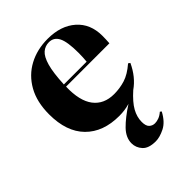

<svg xmlns="http://www.w3.org/2000/svg" viewBox="-220 -643 996 996"><g transform="rotate(-45 277.5 -145.5)"><path d="M331 241Q279 241 256.5 216Q234 191 234 159Q234 117 270 80Q306 43 368 3Q332 14 290 14Q172 14 105 -54Q38 -122 38 -249Q38 -340 73.5 -403Q109 -466 170.5 -499Q232 -532 310 -532Q406 -532 464 -481Q522 -430 522 -342Q522 -329 521.5 -316.5Q521 -304 520 -289H202Q199 -187 238 -136Q277 -85 351 -85Q393 -85 432 -97Q471 -109 515 -147L525 -140Q492 -69 436 -30Q389 12 369.5 47Q350 82 350 118Q350 148 363 160Q376 172 394 172Q407 172 422.5 166.5Q438 161 454 147L462 153Q435 204 397.5 222.5Q360 241 331 241ZM202 -305H369Q372 -335 372 -367Q372 -448 355 -481.5Q338 -515 302 -515Q274 -515 253 -497Q232 -479 219 -433.5Q206 -388 202 -305Z"/></g></svg>

Font: Literata 72pt
Style: Bold
Weight: 700
Designer: Latin by Veronika Burian and Jose Scaglione. Greek by Irene Vlachou. Cyrillic by Vera Evstafieva.
Foundry: TypeTogether
Version: Version 3.002